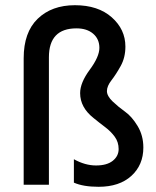

<svg xmlns="http://www.w3.org/2000/svg" viewBox="-20 -710 598 738"><path d="M264 -98Q307 -74 349 -74Q391 -74 413.5 -92Q436 -110 436 -137Q436 -164 421 -184.5Q406 -205 384 -221.5Q362 -238 340 -256Q288 -297 288 -352Q288 -392 325 -442Q362 -492 362 -526Q362 -560 338 -580.5Q314 -601 274 -601Q168 -601 168 -490V0H71V-486Q71 -586 125 -638Q179 -690 268 -690Q357 -690 409.5 -643.5Q462 -597 462 -531Q462 -489 444 -456.5Q426 -424 408.5 -401.5Q391 -379 391 -360Q391 -341 413 -320Q435 -299 461 -280.5Q487 -262 509 -225.5Q531 -189 531 -143Q531 -76 485 -34Q439 8 359 8Q300 8 264 -8Z"/></svg>

Font: Hind Medium
Style: Regular
Weight: 500
Designer: Manushi Parikh, Satya Rajpurohit
Foundry: Indian Type Foundry
Version: Version 1.201;PS 1.0;hotconv 1.0.78;makeotf.lib2.5.61930; tt